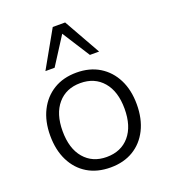

<svg xmlns="http://www.w3.org/2000/svg" viewBox="-138 -853 850 961"><g transform="rotate(-20 286.5 -372.0)"><path d="M287 8Q216 8 164.5 -23Q113 -54 84.5 -111Q56 -168 56 -245Q56 -321 84.5 -377.5Q113 -434 164.5 -465.5Q216 -497 287 -497Q357 -497 408.5 -465.5Q460 -434 488.5 -377.5Q517 -321 517 -245Q517 -168 488.5 -111Q460 -54 408.5 -23Q357 8 287 8ZM286 -48Q363 -48 407.5 -100Q452 -152 452 -245Q452 -337 407.5 -389Q363 -441 287 -441Q211 -441 166.5 -389Q122 -337 122 -245Q122 -152 166.5 -100Q211 -48 286 -48ZM144 -557 254 -752H320L430 -557H381L287 -704L193 -557Z"/></g></svg>

Font: Nunito Sans 10pt Light
Style: Regular
Weight: 300
Designer: Vernon Adams
Foundry: Vernon Adams
Version: Version 3.101;gftools[0.9.27]